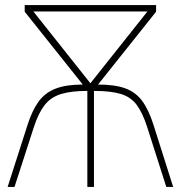

<svg xmlns="http://www.w3.org/2000/svg" viewBox="-20 -734 711 754"><path d="M593 -714V-688L365 -402Q431 -402 472 -387Q513 -372 538.5 -337.5Q564 -303 583 -243L660 0H633L558 -235Q540 -291 517 -322Q494 -353 454.5 -365Q415 -377 349 -377V0H323V-377Q259 -377 219 -364.5Q179 -352 155 -321Q131 -290 113 -235L37 0H10L88 -243Q106 -300 131.5 -335Q157 -370 198.5 -386Q240 -402 305 -402L77 -688V-714ZM559 -689H111L335 -407Z"/></svg>

Font: Noto Sans Thin
Style: Regular
Weight: 100
Designer: Monotype Design Team
Foundry: Monotype Imaging Inc.
Version: Version 2.007